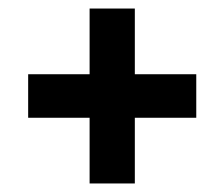

<svg xmlns="http://www.w3.org/2000/svg" viewBox="-20 -549 526 450"><path d="M190 -119V-529H296V-119ZM46 -273V-375H440V-273Z"/></svg>

Font: Bricolage Grotesque 96pt ExtraBold 96pt SemiBold
Style: Regular
Weight: 600
Version: Version 1.001;gftools[0.9.33.dev8+g029e19f]